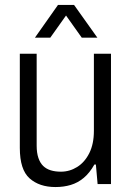

<svg xmlns="http://www.w3.org/2000/svg" viewBox="-20 -743 533 775"><path d="M204 12Q139 12 99.5 -23Q60 -58 60 -146V-526H128V-155Q128 -126 135 -105.5Q142 -85 154.5 -73Q167 -61 185 -55.5Q203 -50 226 -50Q261 -50 291.5 -69Q322 -88 340.5 -125Q359 -162 359 -215V-526H428V0H374L367 -79H361Q342 -45 318 -25Q294 -5 265.5 3.5Q237 12 204 12ZM121 -591 214 -723H279L373 -591H310L229 -705H264L183 -591Z"/></svg>

Font: Archivo SemiCondensed Light
Style: Regular
Weight: 300
Width: 4
Designer: Hector Gatti
Foundry: Omnibus-Type
Version: Version 2.001